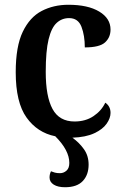

<svg xmlns="http://www.w3.org/2000/svg" viewBox="-20 -568 519 806"><path d="M253 218Q223 218 205.5 207Q188 196 188 177Q188 163 194 151Q201 154 210 156.5Q219 159 232 159Q247 159 259 148.5Q271 138 271 116Q271 63 212 4Q137 -11 91.5 -74.5Q46 -138 46 -265Q46 -373 75.5 -434.5Q105 -496 155 -522Q205 -548 267 -548Q349 -548 396.5 -519.5Q444 -491 444 -444Q444 -411 421 -390Q398 -369 336 -369Q336 -419 322 -455.5Q308 -492 270 -492Q240 -492 218 -472Q196 -452 184 -403Q172 -354 172 -266Q172 -163 200.5 -110.5Q229 -58 293 -58Q339 -58 372.5 -80.5Q406 -103 422 -137Q444 -122 444 -94Q444 -72 427.5 -48.5Q411 -25 375.5 -8.5Q340 8 284 10Q313 31 332.5 58.5Q352 86 352 123Q352 166 327.5 192Q303 218 253 218Z"/></svg>

Font: Noto Serif SemiCondensed SemiBold
Style: Regular
Weight: 600
Width: 4
Designer: Monotype Design Team
Foundry: Monotype Imaging Inc.
Version: Version 2.013; ttfautohint (v1.8.4.7-5d5b)